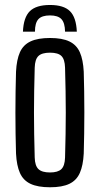

<svg xmlns="http://www.w3.org/2000/svg" viewBox="-20 -764 411 791"><path d="M186 -743.5Q242.5 -743.5 268.2 -718Q294 -692.5 296.5 -633.5H248Q247.5 -669.5 233.2 -685Q219 -700.5 186 -700.5Q152.5 -700.5 138.2 -685Q124 -669.5 124 -633.5H74.5Q77 -692.5 103 -718Q129 -743.5 186 -743.5ZM186 7.5Q136 7.5 106 -6.5Q76 -20.5 62.2 -51.2Q48.5 -82 46 -131.5Q45 -169 44.2 -211.8Q43.5 -254.5 43.5 -299.2Q43.5 -344 44.2 -387Q45 -430 46 -468.5Q48.5 -518.5 62.2 -549Q76 -579.5 106 -593.5Q136 -607.5 186 -607.5Q236.5 -607.5 266 -593.2Q295.5 -579 309 -548.5Q322.5 -518 325 -468.5Q326 -431 326.8 -388Q327.5 -345 327.5 -300.8Q327.5 -256.5 326.8 -213.2Q326 -170 325 -131.5Q322.5 -82.5 309 -51.8Q295.5 -21 266 -6.8Q236.5 7.5 186 7.5ZM186 -53.5Q218.5 -53.5 232.8 -67.2Q247 -81 248 -115Q249.5 -166 250.2 -211.2Q251 -256.5 251 -300.2Q251 -344 250.2 -389.2Q249.5 -434.5 248 -485Q247 -519.5 233.2 -533.2Q219.5 -547 186 -547Q152.5 -547 138.2 -533.2Q124 -519.5 123 -485Q121.5 -434.5 120.8 -389.2Q120 -344 120 -300Q120 -256 120.8 -210.8Q121.5 -165.5 123 -115Q124 -81 138.5 -67.2Q153 -53.5 186 -53.5Z"/></svg>

Font: Big Shoulders Display Thin Medium
Style: Regular
Weight: 500
Version: Version 2.002